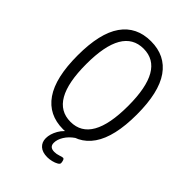

<svg xmlns="http://www.w3.org/2000/svg" viewBox="-257 -811 1098 1098"><g transform="rotate(45 292.0 -261.5)"><path d="M293 6Q176 6 114.5 -83Q53 -172 53 -352Q53 -531 114.5 -618.5Q176 -706 293 -706Q409 -706 470.5 -618.5Q532 -531 532 -352Q532 -172 470.5 -83Q409 6 293 6ZM293 -54Q462 -54 462 -352Q462 -646 293 -646Q123 -646 123 -352Q123 -54 293 -54ZM342 183Q302 183 280.5 163.5Q259 144 259 112Q259 78 280 41Q301 4 344 -21L378 -9Q346 13 328 42Q310 71 310 98Q310 133 349 133Q367 133 384 127Q401 121 408 121Q415 121 418.5 131.5Q422 142 422 151Q422 159 409 166.5Q396 174 377.5 178.5Q359 183 342 183Z"/></g></svg>

Font: Asap Condensed Light
Style: Regular
Weight: 300
Width: 3
Designer: Pablo Cosgaya
Foundry: Omnibus-Type
Version: Version 3.001; ttfautohint (v1.8.4.7-5d5b)